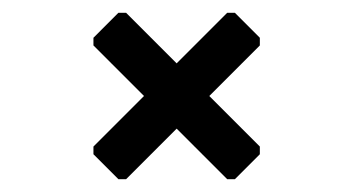

<svg xmlns="http://www.w3.org/2000/svg" viewBox="-20 -506 552 300"><path d="M165 -226 126 -265V-277L205 -356L126 -435V-447L165 -486H177L256 -407L335 -486H347L386 -447V-435L307 -356L386 -277V-265L347 -226H335L256 -305L177 -226Z"/></svg>

Font: Hasubi Mono
Style: Regular
Weight: 400
Designer: Eli Heuer
Foundry: Eli Heuer
Version: Version 1.000